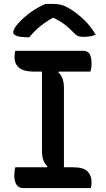

<svg xmlns="http://www.w3.org/2000/svg" viewBox="-20 -959 540 979"><path d="M443 0H99Q75 0 64 -17.5Q53 -35 53 -64Q53 -89 58 -106H220L222 -111Q194 -134 194 -190V-594H151Q54 -594 54 -669Q54 -677 55 -686Q56 -695 58 -700H402Q430 -700 438.5 -681Q447 -662 447 -633Q447 -614 441 -594H280L278 -589Q306 -566 306 -510V-106H351Q407 -106 427 -84.5Q447 -63 447 -30Q447 -22 446 -14.5Q445 -7 443 0ZM213 -939H252Q275 -939 293.5 -934Q312 -929 340 -912Q375 -890 408.5 -858Q442 -826 468 -782Q442 -771 406 -771Q387 -771 375.5 -776.5Q364 -782 353 -795Q334 -815 312.5 -832Q291 -849 254 -868H249Q204 -842 175.5 -817Q147 -792 130 -769H124Q81 -769 64 -776.5Q47 -784 47 -794Q47 -800 53 -812.5Q59 -825 74 -841Q100 -870 136.5 -896.5Q173 -923 213 -939Z"/></svg>

Font: Recursive Sn Csl St Med
Style: Regular
Weight: 500
Version: Version 1.079;hotconv 1.0.112;makeotfexe 2.5.65598; ttfautoh